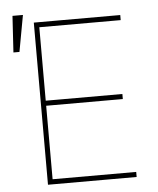

<svg xmlns="http://www.w3.org/2000/svg" viewBox="-54 -812 705 858"><g transform="rotate(-5 298.5 -383.0)"><path d="M126.4 0V-727.3H514.2V-704.5H149.1V-375H492.9V-352.3H149.1V-22.7H524.1V0ZM24.1 -602.3 34.1 -765.6H81L51.1 -602.3Z"/></g></svg>

Font: Inter Thin BETA
Style: Regular
Weight: 100
Designer: Rasmus Andersson
Foundry: rsms
Version: Version 3.011;git-f93a4a705